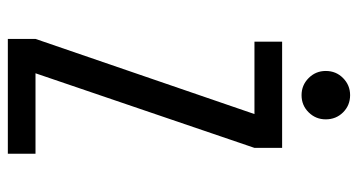

<svg xmlns="http://www.w3.org/2000/svg" viewBox="-232 -682 914 490"><g transform="rotate(90 225.0 -437.0)"><path d="M167 -70.6H372.4V0H79.3V-70.6L271.1 -629.4H86.4V-700H357.4V-629.4ZM222.9 -749.6Q197.3 -749.6 179.2 -767.7Q161.1 -785.8 161.1 -811.3Q161.1 -837.6 179.2 -855.5Q197.3 -873.5 222.8 -873.5Q248.9 -873.5 266.8 -855.5Q284.6 -837.6 284.6 -811.3Q284.6 -785.8 266.7 -767.7Q248.9 -749.6 222.9 -749.6Z"/></g></svg>

Font: League Mono Thin Condensed
Style: Regular
Weight: 100
Width: 1
Designer: Tyler Finck
Foundry: The League of Moveable Type / Tyler Finck
Version: Version 2.300;RELEASE